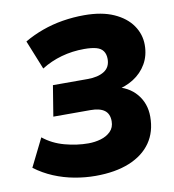

<svg xmlns="http://www.w3.org/2000/svg" viewBox="-82 -788 791 871"><g transform="rotate(-10 314.0 -352.5)"><path d="M289 11Q241 11 192 2Q143 -7 97.5 -26Q52 -45 12 -75L76 -204Q118 -170 173.5 -155Q229 -140 282 -140Q312 -140 339.5 -148Q367 -156 385 -174Q403 -192 403 -221Q403 -255 381.5 -271Q360 -287 317 -287H146L169 -428H329Q377 -428 405.5 -446Q434 -464 434 -502Q434 -524 424 -538.5Q414 -553 392.5 -559Q371 -565 337 -565Q282 -565 232 -551Q182 -537 139 -510L85 -644Q124 -667 169.5 -683.5Q215 -700 264 -708Q313 -716 363 -716Q444 -716 499 -691.5Q554 -667 582.5 -626Q611 -585 611 -536Q611 -487 589 -449Q567 -411 529 -387Q491 -363 441 -354V-371Q506 -359 542.5 -315.5Q579 -272 579 -211Q579 -141 544.5 -91.5Q510 -42 445 -15.5Q380 11 289 11Z"/></g></svg>

Font: Nunito Sans 12pt Black
Style: Italic
Weight: 900
Italic angle: -9°
Designer: Vernon Adams
Foundry: Vernon Adams
Version: Version 3.101;gftools[0.9.27]